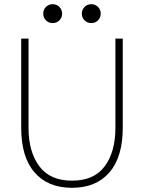

<svg xmlns="http://www.w3.org/2000/svg" viewBox="-20 -884 686 915"><path d="M323 11Q208 11 144.5 -62.5Q81 -136 81 -275V-700H116V-275Q116 -160 167.5 -91.5Q219 -23 323 -23Q428 -23 479 -91.5Q530 -160 530 -275V-700H565V-275Q565 -136 501.5 -62.5Q438 11 323 11ZM231 -774Q212 -774 199 -787Q186 -800 186 -819Q186 -838 199 -851Q212 -864 231 -864Q250 -864 263 -851Q276 -838 276 -819Q276 -800 263 -787Q250 -774 231 -774ZM415 -774Q396 -774 383 -787Q370 -800 370 -819Q370 -838 383 -851Q396 -864 415 -864Q434 -864 447 -851Q460 -838 460 -819Q460 -800 447 -787Q434 -774 415 -774Z"/></svg>

Font: Zen Kaku Gothic New Light
Style: Regular
Weight: 300
Designer: Yoshimichi Ohira
Foundry: Positype
Version: Version 1.002